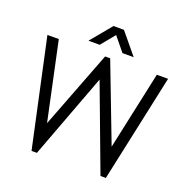

<svg xmlns="http://www.w3.org/2000/svg" viewBox="-149 -1003 1111 1141"><g transform="rotate(20 406.5 -432.0)"><path d="M25 -680H97L209 -155L191 -157L391 -677H423L622 -157L604 -155L717 -680H788L642 0H608L396 -566H418L206 0H172ZM376 -864H442L552 -731H481L400 -830H418L337 -731H266Z"/></g></svg>

Font: Teachers[wght]
Style: Regular
Weight: 400
Designer: Alfredo Marco Pradil & Chank Diesel
Version: Version 1.000;Glyphs 3.1.2 (3151)